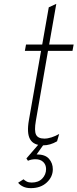

<svg xmlns="http://www.w3.org/2000/svg" viewBox="-20 -742 402 996"><path d="M204 12Q154 12 136 -19.8Q118 -51.5 130 -119L193 -478H109L115 -511H199L233 -704L272 -722L235 -511H362L356 -478H229L166 -115Q157 -64 167 -43.5Q177 -23 210 -23Q227.5 -23 247.5 -29.5Q267.5 -36 287 -47L276 -9Q240 12 204 12ZM140 234Q117 234 100.5 226.2Q84 218.5 74 206L102 188Q108 194 118.2 199.5Q128.5 205 144 205Q179.5 205 199.2 184.2Q219 163.5 219 135Q219 112.5 204.2 98.2Q189.5 84 164 84Q154.5 84 144.8 85.8Q135 87.5 125 92L117 80L186 0H212L170 59Q214.5 59 234.2 81.8Q254 104.5 254 136Q254 175.5 222.5 204.8Q191 234 140 234Z"/></svg>

Font: Overpass Thin
Style: Italic
Weight: 250
Italic angle: -10°
Designer: Delve Withrington, Dave Bailey, Thomas Jockin
Foundry: Delve Fonts LLC
Version: Version 4.000